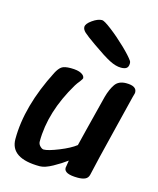

<svg xmlns="http://www.w3.org/2000/svg" viewBox="-115 -822 765 930"><g transform="rotate(15 268.0 -357.0)"><path d="M465 -573Q465 -556 456 -549Q447 -542 428 -542Q402 -542 370 -558.5Q338 -575 277 -618Q234 -648 220 -661Q206 -674 206 -687Q206 -703 233 -722Q260 -741 281 -741Q292 -741 330.5 -711.5Q369 -682 408.5 -644Q448 -606 462 -585Q465 -581 465 -573ZM364 27Q295 27 295 -4L301 -42Q273 -21 235 0Q197 21 172 21Q24 21 24 -76Q24 -241 123 -434Q135 -457 148.5 -467Q162 -477 195 -477Q230 -477 247.5 -467.5Q265 -458 265 -445Q265 -442 254 -427Q243 -414 235 -401Q141 -244 141 -95Q141 -82 151 -72Q161 -62 169 -62Q191 -62 243.5 -83Q296 -104 324 -126L344 -207Q380 -352 389 -385Q400 -425 417.5 -450.5Q435 -476 473 -476Q526 -476 526 -444Q526 -439 523.5 -431.5Q521 -424 520 -419L480 -257Q432 -64 419 -3Q415 14 401 20.5Q387 27 364 27Z"/></g></svg>

Font: Sriracha
Style: Regular
Weight: 400
Designer: Suppakit Chalermlarp
Version: Version 1.002g